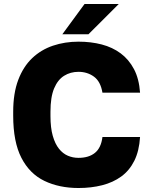

<svg xmlns="http://www.w3.org/2000/svg" viewBox="-20 -920 750 953"><path d="M369.5 13.2Q273.8 13.2 200.3 -22.2Q126.8 -57.7 86.2 -136.7Q45.5 -215.7 45.5 -346V-365Q45.5 -457.2 70.5 -523.3Q95.5 -589.3 139.6 -631.3Q183.7 -673.3 243 -693.3Q302.3 -713.2 369.5 -713.2Q431.3 -713.2 484.9 -699.3Q538.5 -685.3 579.2 -655Q619.8 -624.7 645.1 -576.8Q670.3 -529 675.2 -460H488.5Q479.3 -515.5 446.4 -539.5Q413.5 -563.5 369.5 -563.5Q329.7 -563.5 298.2 -543.9Q266.7 -524.3 248.6 -481.2Q230.5 -438.2 230.5 -365V-344Q230.5 -285.7 241.9 -245.8Q253.3 -205.8 272.6 -181.8Q291.8 -157.7 316.7 -147.1Q341.5 -136.5 369.5 -136.5Q420.8 -136.5 451.4 -161.4Q482 -186.3 488.5 -240H675.2Q670.8 -170.3 646.6 -121.8Q622.3 -73.3 581.7 -43.8Q541 -14.3 487.1 -0.6Q433.2 13.2 369.5 13.2ZM289.5 -750 399.5 -900H569.2L419.2 -750Z"/></svg>

Font: Golos Text
Style: Regular
Weight: 400
Designer: A.Korolkova, Vitaly Kuzmin
Foundry: ParaType Ltd
Version: Version 2.004